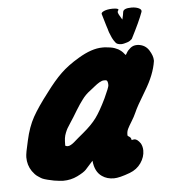

<svg xmlns="http://www.w3.org/2000/svg" viewBox="-50 -712 664 754"><g transform="rotate(-5 282.5 -335.0)"><path d="M444.3 -661.1Q444.3 -660.2 442.4 -657.2Q440.4 -654.3 440.4 -652.3Q440.4 -645.5 456.1 -621.1Q460.9 -640.6 461.9 -650.4Q463.9 -665 496.1 -665Q504.9 -665 513.7 -663.1Q522.5 -661.1 528.3 -657.2Q534.2 -653.3 534.2 -647.5Q534.2 -646.5 533.2 -643.6Q520.5 -608.4 486.3 -542Q483.4 -539.1 478.5 -535.6Q473.6 -532.2 467.3 -530.3Q460.9 -528.3 455.1 -526.9Q449.2 -525.4 444.3 -525.4Q426.8 -525.4 420.9 -534.2Q417 -539.1 414.1 -543.9Q411.1 -548.8 409.2 -552.7Q407.2 -556.6 405.8 -560.5Q404.3 -564.5 402.8 -567.9Q401.4 -571.3 399.9 -574.7Q398.4 -578.1 397.5 -582Q396.5 -585.9 395.5 -589.4Q394.5 -592.8 393.1 -596.7Q391.6 -600.6 390.6 -604.5Q383.8 -627 377.9 -647.5Q377 -648.4 377 -650.4Q377 -655.3 383.8 -659.2Q390.6 -663.1 400.4 -665Q410.2 -667 420.9 -667Q444.3 -667 444.3 -661.1ZM451.2 -146.5Q452.1 -146.5 455.6 -147.5Q459 -148.4 461.9 -148.4Q473.6 -148.4 486.3 -129.9Q493.2 -117.2 493.2 -101.6Q493.2 -76.2 477.1 -52.7Q460.9 -29.3 432.6 -18.6Q390.6 -2.9 369.1 -2.9Q341.8 -2.9 322.3 -16.6Q294.9 -35.2 291 -79.1Q270.5 -55.7 261.2 -45.9Q252 -36.1 226.1 -23.4Q200.2 -10.7 169.9 -10.7Q159.2 -10.7 133.8 -14.6Q132.8 -14.6 122.6 -17.1Q112.3 -19.5 109.4 -20Q106.4 -20.5 97.2 -23.4Q87.9 -26.4 83.5 -29.3Q79.1 -32.2 72.3 -36.6Q65.4 -41 60.1 -46.9Q54.7 -52.7 49.8 -59.6Q33.2 -84 33.2 -115.2Q33.2 -130.9 44.9 -179.7Q56.6 -233.4 77.6 -271Q98.6 -308.6 138.7 -360.4Q171.9 -405.3 200.7 -433.1Q229.5 -460.9 272.5 -486.3Q326.2 -518.6 368.2 -518.6H377.9Q389.6 -517.6 399.4 -516.1Q409.2 -514.6 417 -511.7Q424.8 -508.8 430.2 -505.9Q435.5 -502.9 440.4 -499Q445.3 -495.1 447.3 -492.7Q449.2 -490.2 452.6 -486.3Q456.1 -482.4 457 -481.4Q458 -481.4 462.9 -490.2Q467.8 -499 478.5 -507.8Q489.3 -516.6 503.9 -516.6H508.8Q537.1 -513.7 551.3 -491.2Q565.4 -468.8 565.4 -451.2V-448.2Q557.6 -395.5 520.5 -334.5Q483.4 -273.4 475.6 -253.9Q467.8 -236.3 457 -219.2Q446.3 -202.1 441.4 -191.9Q436.5 -181.6 436.5 -170.9V-166Q436.5 -164.1 443.4 -160.2Q450.2 -156.2 451.2 -146.5ZM190.4 -146.5Q196.3 -144.5 199.2 -144.5Q205.1 -144.5 211.9 -148.4Q218.8 -152.3 224.6 -157.2Q230.5 -162.1 242.7 -172.9Q254.9 -183.6 263.7 -190.4Q297.9 -218.8 316.9 -244.6Q335.9 -270.5 359.4 -319.3Q378.9 -361.3 378.9 -369.1Q378.9 -385.7 373 -388.7Q370.1 -389.6 364.3 -389.6Q359.4 -389.6 355 -388.2Q350.6 -386.7 344.7 -383.3Q338.9 -379.9 335 -377Q331.1 -374 322.3 -367.2Q313.5 -360.4 307.6 -355.5Q296.9 -347.7 288.6 -339.4Q280.3 -331.1 272.9 -320.8Q265.6 -310.5 260.7 -303.7Q255.9 -296.9 246.6 -281.7Q237.3 -266.6 231.4 -256.8Q226.6 -249 217.3 -234.9Q208 -220.7 204.6 -214.8Q201.2 -209 196.8 -198.2Q192.4 -187.5 190.9 -176.8Q189.5 -166 189.5 -151.4Q189.5 -146.5 190.4 -146.5Z"/></g></svg>

Font: Essays1743
Style: BoldItalic
Weight: 700
Italic angle: -10°
Designer: Based on the typeface in a 1743 English translation of the essays of Montaigne.  PostScript/TrueType font designed by Jo
Version: Version 002.100